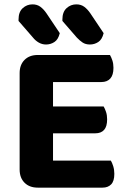

<svg xmlns="http://www.w3.org/2000/svg" viewBox="-20 -858 585 880"><path d="M153 2Q115 2 92.5 -20.5Q70 -43 70 -81V-523Q70 -561 92.5 -583.5Q115 -606 153 -606H484Q490 -596 495 -581Q500 -566 500 -547Q500 -514 485.5 -498Q471 -482 445 -482H223V-370H455Q461 -360 466 -345Q471 -330 471 -311Q471 -278 457 -262.5Q443 -247 417 -247H223V-122H488Q494 -112 499 -96Q504 -80 504 -61Q504 -28 489.5 -13Q475 2 450 2ZM65 -762V-769Q65 -803 84 -820.5Q103 -838 129 -838Q150 -838 165 -827Q180 -816 193 -797L254 -706Q247 -677 229.5 -665.5Q212 -654 191 -654Q173 -654 157.5 -663Q142 -672 131 -686ZM266 -762V-769Q266 -803 285 -820.5Q304 -838 330 -838Q351 -838 366 -827Q381 -816 394 -797L455 -706Q448 -677 430.5 -665.5Q413 -654 392 -654Q372 -654 358 -663.5Q344 -673 332 -686Z"/></svg>

Font: Baloo Paaji 2
Style: Bold
Weight: 700
Designer: Shuchita Grover, Noopur Datye and Ek Type
Foundry: Ek Type
Version: Version 1.640;hotconv 1.0.111;makeotfexe 2.5.65597; ttfautoh